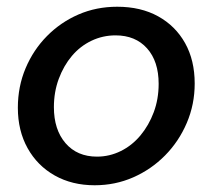

<svg xmlns="http://www.w3.org/2000/svg" viewBox="-20 -540 631 570"><path d="M261 10Q194 10 142.5 -19Q91 -48 62 -100Q33 -152 33 -220Q33 -283 56 -337.5Q79 -392 119.5 -433Q160 -474 213 -497Q266 -520 328 -520Q398 -520 449.5 -491.5Q501 -463 529.5 -412Q558 -361 558 -292Q558 -230 534.5 -175Q511 -120 470 -78.5Q429 -37 375.5 -13.5Q322 10 261 10ZM268 -75Q305 -75 338.5 -91.5Q372 -108 397 -138Q422 -168 436.5 -207Q451 -246 451 -291Q451 -358 416.5 -396.5Q382 -435 323 -435Q285 -435 251.5 -419Q218 -403 193.5 -374Q169 -345 154.5 -306Q140 -267 140 -222Q140 -155 174.5 -115Q209 -75 268 -75Z"/></svg>

Font: Instrument Sans Medium
Style: Italic
Weight: 500
Italic angle: -13°
Designer: Rodrigo Fuenzalida
Foundry: fragTYPE
Version: Version 1.000;gftools[0.9.28]